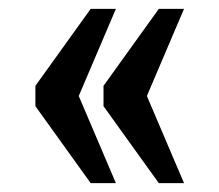

<svg xmlns="http://www.w3.org/2000/svg" viewBox="-20 -487 496 434"><path d="M339 -73H396L312 -270L396 -467H339L214 -293V-247ZM185 -73H242L158 -270L242 -467H185L60 -293V-247Z"/></svg>

Font: Noto Serif Myanmar ExtraCondensed
Style: Bold
Weight: 700
Width: 2
Designer: Ben Mitchell and the Monotype Design Team
Foundry: Monotype Imaging Inc.
Version: Version 2.106